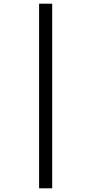

<svg xmlns="http://www.w3.org/2000/svg" viewBox="-20 -782 482 1041"><path d="M192 239H263V-762H192Z"/></svg>

Font: Noto Sans Display SemiCondensed
Style: Italic
Weight: 400
Width: 4
Italic angle: -12°
Designer: Monotype Design Team
Foundry: Monotype Imaging Inc.
Version: Version 1.900